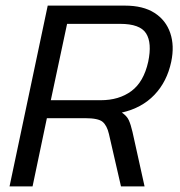

<svg xmlns="http://www.w3.org/2000/svg" viewBox="-20 -664 643 684"><path d="M14 0 150 -644H425Q490 -644 530.5 -618Q571 -592 586.5 -546.5Q602 -501 590 -444Q575 -373 530 -326Q485 -279 414 -263Q432 -251 439 -235.5Q446 -220 452 -194L495 0H411L368 -187Q361 -217 345.5 -230Q330 -243 283 -243H147L96 0ZM161 -307H339Q404 -307 448 -339.5Q492 -372 508 -444Q522 -511 500.5 -545Q479 -579 408 -579H219Z"/></svg>

Font: Kanit Light
Style: Italic
Weight: 300
Italic angle: -12°
Designer: Katatrad Team
Foundry: CadsonDemak
Version: Version 2.000; ttfautohint (v1.8.3)